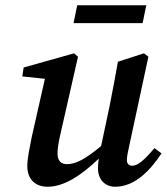

<svg xmlns="http://www.w3.org/2000/svg" viewBox="-20 -697 635 731"><path d="M418 14C495 14 553 -50 595 -113L568 -133C530 -88 505 -66 483 -66C472 -66 463 -73 463 -87C463 -98 466 -116 471 -137L545 -481L528 -494L429 -462C419 -405 408 -348 397 -292L365 -141C307 -93 270 -72 235 -72C213 -72 199 -84 199 -113C199 -134 204 -161 212 -195L277 -481L262 -494L70 -440L65 -406L151 -397L101 -176C94 -139 84 -97 84 -65C84 -10 119 14 161 14C221 14 285 -25 356 -93C354 -79 353 -68 353 -57C353 -11 382 14 418 14ZM260 -609H523L537 -677H274Z"/></svg>

Font: Source Serif Pro Semibold
Style: Italic
Weight: 600
Italic angle: -12°
Designer: Frank Grießhammer
Foundry: Adobe Systems Incorporated
Version: Version 3.001;hotconv 1.0.111;makeotfexe 2.5.65597